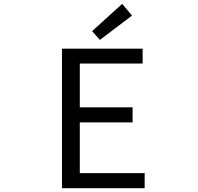

<svg xmlns="http://www.w3.org/2000/svg" viewBox="-20 -989 1040 1009"><path d="M305.7 0V-733.4H729.5V-655.3H399.4V-424.8H676.8V-345.7H399.4V-79.1H740.2V0ZM504.9 -779.3 463.9 -825.2 622.1 -968.8 673.8 -907.2Z"/></svg>

Font: Gen Shin Gothic Monospace Regular
Style: Regular
Weight: 400
Designer: [Source Han Sans]
Ryoko NISHIZUKA  (kana & ideographs); Paul D. Hunt (Latin, Greek & Cyrillic); Wenlong ZHANG  (bopomofo
Version: Version 1.002.20150607